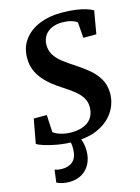

<svg xmlns="http://www.w3.org/2000/svg" viewBox="-143 -831 834 1145"><g transform="rotate(-15 274.0 -258.0)"><path d="M229 11Q177.5 11 130.2 3Q83 -5 49.2 -15.8Q15.5 -26.5 3.5 -35.5L31 -184.5H111.5L117 -77.5Q134.5 -63.5 164.8 -55Q195 -46.5 227.5 -46.5Q262 -46.5 288.8 -54.5Q315.5 -62.5 333.8 -77.5Q352 -92.5 361.5 -114Q371 -135.5 371.5 -163Q372 -194.5 357.2 -220Q342.5 -245.5 313.8 -269Q285 -292.5 243.5 -319Q212.5 -338.5 184.2 -361.2Q156 -384 133.8 -410.8Q111.5 -437.5 98.8 -469.8Q86 -502 86 -541Q86 -608 121 -655Q156 -702 216.2 -726.8Q276.5 -751.5 351.5 -751.5Q402.5 -751.5 440.8 -746Q479 -740.5 505.2 -732Q531.5 -723.5 546 -714.5L521.5 -573H441L434 -670Q419 -682 395.2 -688.2Q371.5 -694.5 341 -694.5Q305.5 -694.5 277.8 -682Q250 -669.5 234 -645.8Q218 -622 217.5 -589Q217.5 -554 233.8 -527Q250 -500 281 -475.8Q312 -451.5 356 -423.5Q395.5 -398 430.8 -368.2Q466 -338.5 487.8 -301Q509.5 -263.5 510 -213.5Q510 -152 477.2 -101Q444.5 -50 382 -19.5Q319.5 11 229 11ZM232.5 -15.5 261.5 -13.5Q271 0 278.2 26.5Q285.5 53 285.5 84Q285.5 126 268.5 160.5Q251.5 195 218.5 215.5Q185.5 236 137 236Q117.5 236 96 231.2Q74.5 226.5 62 219L72 141.5Q78 144.5 90.8 147Q103.5 149.5 116.5 149.5Q159.5 149.5 184.5 126.5Q209.5 103.5 211 54.5Q212 29 208 13.2Q204 -2.5 201 -13.5Z"/></g></svg>

Font: Merriweather
Style: Bold Italic
Weight: 700
Italic angle: -7.8°
Version: Version 2.101